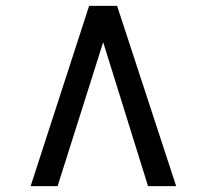

<svg xmlns="http://www.w3.org/2000/svg" viewBox="-20 -768 706 655"><path d="M379.5 -748 581 -133H485L332 -624L176.5 -133H84.5L284 -748Z"/></svg>

Font: Merriweather SemiBold
Style: Regular
Weight: 600
Version: Version 2.100